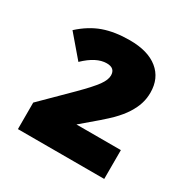

<svg xmlns="http://www.w3.org/2000/svg" viewBox="-110 -823 620 634"><g transform="rotate(30 199.5 -505.5)"><path d="M366.2 -286.1H37.1V-387.2L142.1 -491.2Q183.1 -532.2 199 -554.2Q214.8 -576.2 214.8 -592.8Q214.8 -621.1 183.1 -621.1Q143.6 -621.1 99.1 -578.1L29.8 -659.2Q68.8 -694.8 111.6 -710Q154.3 -725.1 210.9 -725.1Q280.3 -725.1 318.1 -694.3Q356 -663.6 356 -608.9Q356 -586.4 349.6 -566.4Q343.3 -546.4 329.8 -525.1Q316.4 -503.9 293.5 -480.7Q270.5 -457.5 196.8 -396H366.2Z"/></g></svg>

Font: OpenSansExtrabold
Style: Regular
Weight: 800
Foundry: Ascender Corporation
Version: Version 1.10